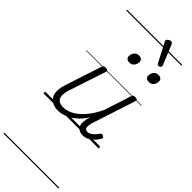

<svg xmlns="http://www.w3.org/2000/svg" viewBox="-472 -1087 1591 1591"><g transform="rotate(45 323.0 -292.0)"><path d="M186 17Q139 17 107 -4.5Q75 -26 67 -68.5Q59 -111 80 -175L184 -494Q189 -506 195 -510.5Q201 -515 215 -515Q232 -515 238 -509Q244 -503 240 -491L133 -167Q119 -125 121 -94.5Q123 -64 142.5 -48.5Q162 -33 200 -33Q228 -33 260.5 -45.5Q293 -58 327 -85.5Q361 -113 393.5 -156.5Q426 -200 455 -262L530 -495Q534 -508 540 -512Q546 -516 559 -516Q576 -516 582.5 -510.5Q589 -505 585 -493L461 -113Q453 -87 452 -68Q451 -49 459 -40Q467 -31 483 -31Q499 -31 515 -40.5Q531 -50 544.5 -64.5Q558 -79 568 -93Q572 -101 579 -104Q586 -107 597 -100Q608 -94 609 -86.5Q610 -79 605 -71Q593 -51 574.5 -31Q556 -11 531 3Q506 17 476 17Q452 17 435.5 9Q419 1 410 -13.5Q401 -28 400 -49Q399 -70 404 -97L415 -132Q387 -90 357 -61Q327 -32 296.5 -15Q266 2 238 9.5Q210 17 186 17ZM322 -683Q305 -683 293.5 -692Q282 -701 282 -719Q282 -743 297 -762.5Q312 -782 340 -782Q357 -782 368.5 -773Q380 -764 380 -745Q380 -722 365 -702.5Q350 -683 322 -683ZM551 -683Q533 -683 521.5 -692Q510 -701 510 -719Q510 -743 525 -762.5Q540 -782 568 -782Q585 -782 596.5 -773Q608 -764 608 -745Q608 -722 593.5 -702.5Q579 -683 551 -683ZM512 -834Q508 -834 504 -836Q500 -838 496 -845L408 -1014Q406 -1018 405.5 -1021Q405 -1024 405 -1028Q407 -1035 413.5 -1040.5Q420 -1046 429 -1050Q438 -1054 445 -1054Q456 -1054 464 -1038L535 -865Q537 -861 537 -858Q537 -855 537 -852Q536 -843 528 -838.5Q520 -834 512 -834ZM0 460H646V470H0ZM0 -20H646V0H0ZM0 -505H646V-500H0ZM0 -980H646V-970H0Z"/></g></svg>

Font: Playwrite NO Guides
Style: Regular
Weight: 400
Designer: Veronika Burian, José Scaglione
Foundry: TypeTogether
Version: Version 1.003